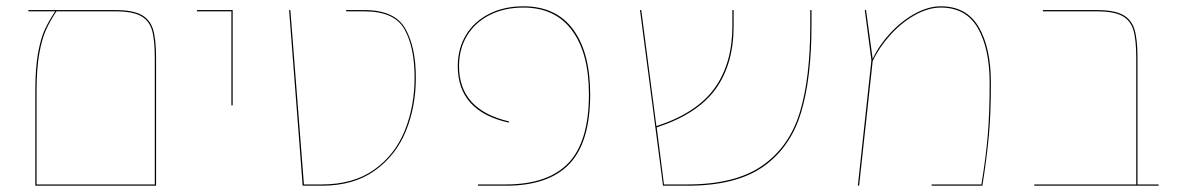

<svg xmlns="http://www.w3.org/2000/svg" viewBox="-20 -589 3734 609"><path d="M475 -406V0H92V-300Q92 -372 100.5 -419.5Q109 -467 122 -495Q135 -523 155 -553H70V-557H346Q401 -557 428.5 -542Q456 -527 465.5 -495.5Q475 -464 475 -406ZM471 -4V-405Q471 -463 462 -493.5Q453 -524 426.5 -538.5Q400 -553 346 -553H159Q139 -523 126 -494.5Q113 -466 104.5 -418.5Q96 -371 96 -300V-4Z M714 -553H604L605 -557H718V-255H714Z M897 -557H901L944 -4H1001Q1101 -4 1167 -51Q1233 -98 1264 -175Q1295 -252 1295 -343Q1295 -439 1263 -496Q1231 -553 1136 -553H1078V-557H1136Q1232 -557 1265.5 -498.5Q1299 -440 1299 -343Q1299 -251 1267.5 -173.5Q1236 -96 1169 -48Q1102 0 1001 0H940Z M1496 -4H1585Q1718 -4 1783 -72Q1848 -140 1848 -290Q1848 -420 1794.5 -492.5Q1741 -565 1640 -565Q1580 -565 1533.5 -541.5Q1487 -518 1461.5 -476Q1436 -434 1436 -379Q1436 -241 1594 -204V-200Q1432 -236 1432 -379Q1432 -435 1458 -478Q1484 -521 1531.5 -545Q1579 -569 1640 -569Q1744 -569 1798 -495.5Q1852 -422 1852 -290Q1852 -138 1786 -69Q1720 0 1585 0H1496Z M2554 -557V-508Q2554 -341 2520.5 -231Q2487 -121 2401 -60.5Q2315 0 2161 0H2083L2010 -557H2014L2062 -189Q2189 -230 2246 -308.5Q2303 -387 2303 -507V-557H2307V-507Q2307 -385 2249.5 -306Q2192 -227 2063 -185L2086 -4H2161Q2313 -4 2398.5 -64Q2484 -124 2517 -233Q2550 -342 2550 -508V-557Z M3123 -326Q3123 -228 3116.5 -158Q3110 -88 3096 0H2935V-4H3093Q3107 -90 3113 -159Q3119 -228 3119 -326Q3119 -435 3081.5 -500Q3044 -565 2964 -565Q2924 -565 2881.5 -541Q2839 -517 2803.5 -477.5Q2768 -438 2748 -395L2705 0H2701L2744 -398L2723 -557H2727L2748 -402Q2768 -445 2803.5 -483.5Q2839 -522 2881.5 -545.5Q2924 -569 2964 -569Q3046 -569 3084.5 -503Q3123 -437 3123 -326Z M3655 -4V0H3260L3261 -4H3584V-405Q3584 -463 3575 -493.5Q3566 -524 3539.5 -538.5Q3513 -553 3459 -553H3288V-557H3459Q3514 -557 3541.5 -542Q3569 -527 3578.5 -495.5Q3588 -464 3588 -406V-4Z"/></svg>

Font: FiraGO Four
Style: Regular
Weight: 100
Designer: bBox Type
Foundry: bBox Type GmbH
Version: Version 1.001